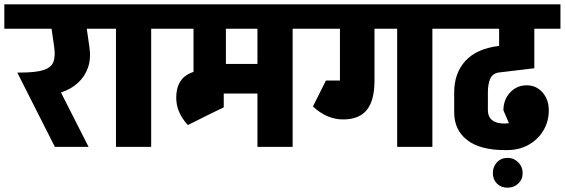

<svg xmlns="http://www.w3.org/2000/svg" viewBox="-45 -680 2615 889"><path d="M103 -238 48 -344Q122 -344 157.5 -356Q193 -368 202.5 -394Q212 -420 206 -462H369Q377 -409 362.5 -367.5Q348 -326 316.5 -297Q285 -268 241.5 -253Q198 -238 147 -238ZM209 0 35 -344 191 -343 365 0ZM206 -462 186 -600H349L369 -462ZM-25 -547V-660H452V-547Z M492 0V-645H655V0ZM402 -547V-660H746V-547Z M696 -547V-660H1137V-547ZM851 -276V-630H1001V-276ZM927 -152V-301H991V-183ZM929 -247V-384H1172V-247ZM771 -227Q771 -294 810.5 -326Q850 -358 933 -358V-270Q912 -270 904.5 -258.5Q897 -247 897 -227ZM825 -101Q771 -159 771 -227H897Q897 -199 924 -155ZM825 -101V-292H933V-155ZM1147 0V-645H1310V0ZM1057 -547V-660H1401V-547Z M1351 -547V-660H1744V-547ZM1529 -306V-630H1689V-306ZM1544 -127V-267Q1567 -267 1579.5 -275.5Q1592 -284 1592 -307H1689Q1689 -215 1653.5 -171Q1618 -127 1544 -127ZM1404 -187 1464 -297Q1513 -267 1544 -267V-127Q1468 -127 1404 -187ZM1404 -187 1464 -307H1616V-187ZM1794 0V-645H1957V0ZM1704 -547V-660H2048V-547Z M1998 -547V-660H2550V-547ZM2291 15V-108H2292L2302 15ZM2302 15 2292 -108Q2330 -108 2354.5 -128Q2379 -148 2379 -179L2496 -169Q2496 -117 2470.5 -75Q2445 -33 2401.5 -9Q2358 15 2302 15ZM2326 -76 2286 -169Q2286 -219 2317 -252Q2348 -285 2394 -285Q2438 -285 2467 -252Q2496 -219 2496 -169Q2496 -143 2473.5 -121.5Q2451 -100 2413 -88Q2375 -76 2326 -76ZM2293 15Q2178 15 2118 -31.5Q2058 -78 2058 -160L2214 -170Q2214 -151 2222 -137Q2230 -123 2247.5 -115.5Q2265 -108 2293 -108ZM2058 -159V-253H2214V-169ZM2058 -252Q2058 -341 2109.5 -397.5Q2161 -454 2262 -467V-344Q2235 -339 2224.5 -314.5Q2214 -290 2214 -252ZM2262 -344V-467L2429 -487V-364ZM2266 -447V-630H2429V-447Z M2305 189Q2275 189 2256 170Q2237 151 2237 121Q2237 92 2256 71.5Q2275 51 2305 51Q2334 51 2354.5 71.5Q2375 92 2375 121Q2375 151 2354.5 170Q2334 189 2305 189Z"/></svg>

Font: Akshar Light
Style: Regular
Weight: 300
Designer: Tall Chai
Foundry: Tall Chai
Version: Version 1.100